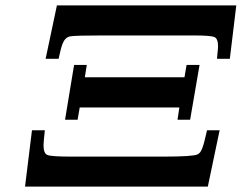

<svg xmlns="http://www.w3.org/2000/svg" viewBox="-20 -695 900 715"><path d="M73.2 0 99.1 -210H147Q142.1 -165 142.1 -153.8Q142.1 -124 156.5 -117.9Q170.9 -111.8 244.1 -111.8H588.9Q698.7 -111.8 715.8 -120.1Q727.1 -125 733.9 -145Q739.7 -159.2 751 -210H797.9L753.9 0ZM149.9 -476.1 191.9 -674.8H859.9L835.9 -476.1H788.1Q788.1 -481 790 -497.6Q792 -514.2 792 -522.9Q792 -550.8 778.6 -556.9Q765.1 -563 701.2 -563H359.9Q259.8 -563 241.5 -559.6Q223.1 -556.2 213.9 -534.2Q207 -518.1 198.2 -476.1ZM222.2 -249 255.9 -453.1H303.2L295.9 -407.2H667L674.8 -453.1H723.1L688 -249H641.1L647.9 -294.9H276.9L269 -249Z"/></svg>

Font: CMU Serif Extra
Style: BoldSlanted
Weight: 700
Italic angle: -9.46001°
Version: Version 0.7.0